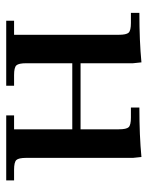

<svg xmlns="http://www.w3.org/2000/svg" viewBox="53 -540 486 633"><g transform="rotate(90 296.5 -223.0)"><path d="M22 -411.1V-439Q115.2 -439 185.1 -445.8L188 -418V-245.1H405.8V-371.1Q405.8 -396.5 398.7 -403.8Q391.6 -411.1 367.2 -411.1H334V-439Q427.2 -439 497.1 -445.8L500 -418V-65.9Q500 -41 507.1 -33.4Q514.2 -25.9 539.1 -25.9H574.2V0H359.9V-25.9H405.8V-217.8H188V-65.9Q188 -41 195.1 -33.4Q202.1 -25.9 227.1 -25.9H262.2V0H47.9V-25.9H94.2V-371.1Q94.2 -396 87.2 -403.6Q80.1 -411.1 55.2 -411.1Z"/></g></svg>

Font: Dihjauti S
Style: Bold
Weight: 700
Designer: T. Christopher White
Version: Version 3.0.0